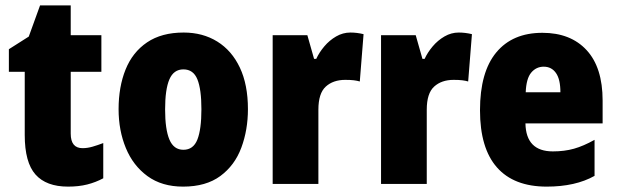

<svg xmlns="http://www.w3.org/2000/svg" viewBox="-20 -684 2293 714"><path d="M287 -133Q305 -133 324 -138.5Q343 -144 364 -152V-21Q336 -6 304.5 2Q273 10 233 10Q152 10 112 -35Q72 -80 72 -182V-417H13V-501L87 -548L129 -664H243V-553H357V-417H243V-187Q243 -133 287 -133Z M902 -278Q902 -201 877.5 -135Q853 -69 799.5 -29.5Q746 10 661 10Q582 10 528.5 -29Q475 -68 448 -133.5Q421 -199 421 -278Q421 -361 447 -425.5Q473 -490 527 -526.5Q581 -563 663 -563Q734 -563 788 -529.5Q842 -496 872 -432.5Q902 -369 902 -278ZM594 -277Q594 -203 610 -165Q626 -127 662 -127Q699 -127 714 -165Q729 -203 729 -278Q729 -352 714 -389Q699 -426 662 -426Q626 -426 610 -389Q594 -352 594 -277Z M1283 -563Q1307 -563 1332 -557L1318 -381Q1308 -384 1295.5 -385.5Q1283 -387 1264 -387Q1219 -387 1191.5 -362Q1164 -337 1164 -276V0H994V-553H1123L1148 -465H1156Q1167 -489 1186 -511.5Q1205 -534 1230 -548.5Q1255 -563 1283 -563Z M1686 -563Q1710 -563 1735 -557L1721 -381Q1711 -384 1698.5 -385.5Q1686 -387 1667 -387Q1622 -387 1594.5 -362Q1567 -337 1567 -276V0H1397V-553H1526L1551 -465H1559Q1570 -489 1589 -511.5Q1608 -534 1633 -548.5Q1658 -563 1686 -563Z M1997 -562Q2102 -562 2161.5 -497.5Q2221 -433 2221 -310V-225H1934Q1936 -121 2036 -121Q2079 -121 2114.5 -131Q2150 -141 2191 -164V-30Q2120 10 2013 10Q1891 10 1828 -61.5Q1765 -133 1765 -274Q1765 -416 1825.5 -489Q1886 -562 1997 -562ZM2002 -436Q1974 -436 1955.5 -414Q1937 -392 1935 -341H2064Q2064 -389 2047.5 -412.5Q2031 -436 2002 -436Z"/></svg>

Font: Noto Sans Lao Looped Condensed Black
Style: Regular
Weight: 900
Width: 3
Designer: Mark Frömberg, Ben Mitchell
Foundry: The Fontpad Ltd
Version: Version 1.002; ttfautohint (v1.8.4.7-5d5b)